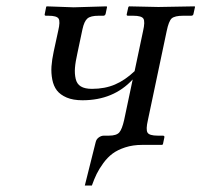

<svg xmlns="http://www.w3.org/2000/svg" viewBox="-20 -451 628 599"><path d="M441.4 -76.2Q434.6 -46.9 440.2 -37.4Q445.8 -27.8 472.2 -27.8H487.8Q494.1 -27.8 492.7 -22L488.3 -1L485.8 1H423.8Q394.5 1 370.6 8.8Q346.7 16.6 331.1 28.3Q315.4 40 302.2 58.1Q289.1 76.2 281.5 91.8Q273.9 107.4 266.6 127.9H244.6L278.3 -6.8Q280.3 -16.6 288.1 -22.2Q295.9 -27.8 304.2 -27.8H319.8Q343.3 -27.8 352.1 -37.8Q360.8 -47.9 367.2 -76.2L394 -203.1Q334 -138.2 237.3 -138.2Q208 -138.2 188 -146.7Q168 -155.3 157.5 -168.9Q147 -182.6 143.1 -202.9Q139.2 -223.1 140.6 -243.9Q142.1 -264.6 147.5 -290L161.6 -355Q168.5 -383.8 162.8 -392.8Q157.2 -401.9 131.3 -401.9H123.5Q118.2 -401.9 119.6 -407.2L124 -429.2L125.5 -431.2L210 -428.2L312.5 -431.2L314 -429.2L309.6 -408.2Q308.1 -401.9 302.2 -401.9H287.6Q262.7 -401.9 252.7 -393.3Q242.7 -384.8 237.3 -359.9L221.7 -286.1Q215.3 -257.8 213.9 -239.5Q212.4 -221.2 216.1 -205.1Q219.7 -189 232.2 -181.4Q244.6 -173.8 267.1 -173.8Q307.1 -173.8 338.6 -187.3Q370.1 -200.7 399.9 -229L426.3 -354Q433.1 -383.3 427.5 -392.6Q421.9 -401.9 395.5 -401.9H379.4Q374 -401.9 375.5 -407.2L380.4 -429.2L382.8 -431.2L474.1 -429.2L587.4 -431.2L588.4 -429.2L583.5 -407.2Q582.5 -401.9 576.2 -401.9H551.3Q525.4 -401.9 515.6 -393.6Q506.3 -384.8 500 -354Z"/></svg>

Font: Linux Biolinum G
Style: Italic
Weight: 400
Italic angle: -12°
Designer: Philipp H. Poll
Foundry: Philipp H. Poll
Version: Version 0.5.1